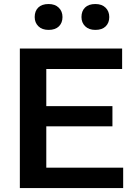

<svg xmlns="http://www.w3.org/2000/svg" viewBox="-20 -958 681 978"><path d="M156.7 -871.1Q156.7 -842.8 175.5 -824.2Q194.3 -805.7 227.5 -805.7Q261.7 -805.7 280 -823.7Q298.3 -841.8 298.3 -871.1Q298.3 -900.4 279.3 -918.9Q260.3 -937.5 227.5 -937.5Q193.4 -937.5 175 -919.7Q156.7 -901.9 156.7 -871.1ZM395 -871.1Q395 -842.8 413.8 -824.2Q432.6 -805.7 465.8 -805.7Q500 -805.7 518.3 -823.7Q536.6 -841.8 536.6 -871.1Q536.6 -900.4 517.8 -918.9Q499 -937.5 465.8 -937.5Q431.6 -937.5 413.3 -919.7Q395 -901.9 395 -871.1ZM81.1 0H607.4V-104H215.8V-314.5H552.7V-417.5H215.8V-606.4H602.1V-710.9H81.1Z"/></svg>

Font: Roboto Flex
Style: wght 600 wdth 140 opsz 13.0 GRAD 0.00 slnt 0.00 XTRA 468 XOPQ 96 YOPQ 79 YTLC 514 YTUC 712 YTAS 750 YTDE -203.00 YTFI 738
Weight: 600
Width: 8
Designer: Berlow after Robertson
Foundry: Google
Version: Version 3.100